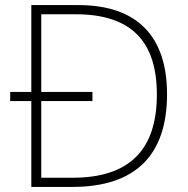

<svg xmlns="http://www.w3.org/2000/svg" viewBox="-20 -734 740 754"><path d="M288 -714H103V-373H20V-337H103V0H265C512 0 636 -125 636 -364C636 -591 519 -714 288 -714ZM277 -678C497 -678 596 -570 596 -363C596 -144 487 -36 265 -36H142V-337H343V-373H142V-678Z"/></svg>

Font: Noto Sans Sinhala ExtraLight
Style: Regular
Weight: 200
Designer: Jelle Bosma - Monotype Design Team
Foundry: Monotype Imaging Inc.
Version: Version 2.006